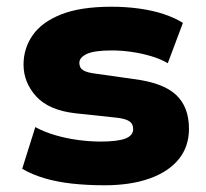

<svg xmlns="http://www.w3.org/2000/svg" viewBox="-20 -540 613 571"><path d="M291 11Q239 11 194 6Q149 1 112 -10Q75 -21 46 -38L85 -162Q113 -147 146 -137.5Q179 -128 213.5 -123.5Q248 -119 278 -119Q330 -119 353 -128Q376 -137 376 -156Q376 -172 364.5 -179.5Q353 -187 327 -190L205 -203Q125 -212 87.5 -253.5Q50 -295 50 -348Q50 -396 77 -435Q104 -474 161.5 -497Q219 -520 312 -520Q354 -520 394 -514.5Q434 -509 467 -498Q500 -487 524 -472L479 -352Q459 -364 431 -372.5Q403 -381 372.5 -385.5Q342 -390 313 -390Q260 -390 238 -379.5Q216 -369 216 -353Q216 -338 227.5 -331Q239 -324 264 -321L377 -305Q465 -294 503.5 -258Q542 -222 542 -157Q542 -104 511.5 -66.5Q481 -29 424.5 -9Q368 11 291 11Z"/></svg>

Font: Nunito Sans 6pt Black
Style: Regular
Weight: 900
Version: Version 3.101;gftools[0.9.27]